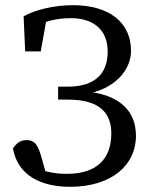

<svg xmlns="http://www.w3.org/2000/svg" viewBox="-20 -705 589 740"><path d="M250 15C407 15 504 -66 504 -182C504 -274 445 -341 307 -353V-342C418 -359 485 -432 485 -509C485 -622 396 -685 262 -685C187 -685 115 -667 71 -642L77 -507H137L165 -663L98 -635V-593C147 -622 195 -635 253 -635C337 -635 395 -593 395 -506C395 -424 349 -371 241 -371H204V-321H243C369 -321 409 -265 409 -191C409 -89 349 -35 238 -35C207 -35 167 -38 121 -57L164 -12L142 -91C128 -142 117 -165 82 -165C60 -165 43 -154 30 -132C49 -28 139 15 250 15Z"/></svg>

Font: Source Serif Variable
Style: Regular
Weight: 389
Designer: Frank Grießhammer
Foundry: Adobe Systems Incorporated
Version: Version 3.001;hotconv 1.0.111;makeotfexe 2.5.65597